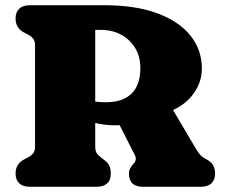

<svg xmlns="http://www.w3.org/2000/svg" viewBox="-20 -720 872 740"><path d="M758 -456Q758 -405 728 -362Q698 -319 647 -296L735.5 -146Q745.5 -129.5 753.5 -121.2Q761.5 -113 779 -104Q809 -88 809 -51Q809 -27.5 795 -13.8Q781 0 751.5 0H532Q477 0 477 -51Q477 -62 481.5 -70.8Q486 -79.5 494 -88.5L498 -93Q502 -97.5 503.2 -105.2Q504.5 -113 499.5 -122.5L441 -237.5Q432.5 -237 423.5 -237Q403 -237 383.8 -239.5Q364.5 -242 347 -246V-157Q347 -135.5 354.5 -127Q362 -118.5 373 -110L383 -102.5Q397 -92 402 -79.8Q407 -67.5 407 -51Q407 0 349.5 0H97.5Q68 0 54 -13.8Q40 -27.5 40 -51Q40 -88 73 -105.5L89 -114Q100.5 -120 107.8 -128.8Q115 -137.5 115 -157V-543Q115 -562.5 107.8 -571.2Q100.5 -580 89 -586L73 -594.5Q40 -612 40 -649Q40 -672.5 54 -686.2Q68 -700 97.5 -700H379.5Q503.5 -700 587.8 -668.2Q672 -636.5 715 -581.5Q758 -526.5 758 -456ZM347 -605V-328.5Q357 -327 367.2 -326.5Q377.5 -326 389 -326Q453 -326 487 -359.2Q521 -392.5 521 -458Q521 -522 478.2 -563.5Q435.5 -605 366 -605Z"/></svg>

Font: Fraunces 9pt S100 Black
Style: Regular
Weight: 900
Version: Version 1.000; ttfautohint (v1.8.3)